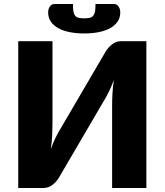

<svg xmlns="http://www.w3.org/2000/svg" viewBox="-20 -933 817 953"><path d="M706.5 -728.5V0H536.5V-408Q536.5 -436.5 538.2 -468.2Q540 -500 545 -536Q533.5 -504 520 -476.8Q506.5 -449.5 493.5 -429L272 -50.5Q266.5 -41.5 258.8 -32.5Q251 -23.5 241.5 -16.2Q232 -9 221 -4.5Q210 0 198 0H70.5V-728.5H240.5V-321Q240.5 -292.5 239 -260.8Q237.5 -229 232 -193Q243.5 -224.5 257 -251.8Q270.5 -279 283.5 -299.5L505 -678Q510.5 -687 518.2 -696Q526 -705 535.5 -712.2Q545 -719.5 556 -724Q567 -728.5 579 -728.5ZM398 -842Q415 -842 426 -844.8Q437 -847.5 443.2 -855.5Q449.5 -863.5 451.8 -877.2Q454 -891 454 -913H546Q554 -913 559.8 -909.2Q565.5 -905.5 569.2 -899.8Q573 -894 575 -886.5Q577 -879 577 -871.5Q577 -845.5 563.8 -826Q550.5 -806.5 526.8 -793.2Q503 -780 470.2 -773.5Q437.5 -767 398 -767Q358.5 -767 325.8 -773.5Q293 -780 269.2 -793.2Q245.5 -806.5 232.2 -826Q219 -845.5 219 -871.5Q219 -879 221 -886.5Q223 -894 226.8 -899.8Q230.5 -905.5 236.2 -909.2Q242 -913 250 -913H342Q342 -891 344.2 -877.2Q346.5 -863.5 352.8 -855.5Q359 -847.5 369.8 -844.8Q380.5 -842 398 -842Z"/></svg>

Font: Lato ExtraBold
Style: Regular
Weight: 800
Designer: Lukasz Dziedzic with Adam Twardoch and Botio Nikoltchev
Foundry: tyPoland Lukasz Dziedzic
Version: Version 2.015; 2015-08-06; http://www.latofonts.com/